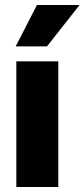

<svg xmlns="http://www.w3.org/2000/svg" viewBox="-20 -744 336 764"><path d="M296.5 -724 167 -559.5H42.5L127 -724ZM45 -500H212V0H45Z"/></svg>

Font: Overused Grotesk ExtraBold
Style: Regular
Weight: 800
Version: Version 0.004